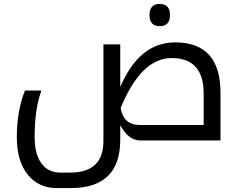

<svg xmlns="http://www.w3.org/2000/svg" viewBox="-20 -709 1218 969"><path d="M266.1 240.2H337.9C503.9 240.2 586.9 158.9 586.9 -3.9V-77.1C614.3 -25.7 648.3 0 689 0H1092.8V-241.2C1092.8 -410.5 1016.4 -495.1 863.8 -495.1C743.3 -495.1 651 -420.1 586.9 -270V-484.9H502V2.9C502 109 446 162.1 334 162.1H285.2C243.8 162.1 211.8 146.6 189 115.5C166.2 84.4 154.8 40.5 154.8 -16.1C154.8 -112.5 166.2 -191.1 189 -252H106C78.6 -183.9 64.9 -105.3 64.9 -16.1C64.9 64 83.3 126.7 119.9 172.1C156.5 217.5 205.2 240.2 266.1 240.2ZM588.9 -164.1C657.9 -332 743.7 -416 846.2 -416C953.9 -416 1007.8 -356.3 1007.8 -236.8V-78.1H686C630.7 -78.1 598.3 -106.8 588.9 -164.1ZM786.1 -689C751.6 -689 734.4 -670.2 734.4 -632.8C734.4 -595.7 751.6 -577.1 786.1 -577.1C820.6 -577.1 837.9 -595.7 837.9 -632.8C837.9 -670.2 820.6 -689 786.1 -689Z"/></svg>

Font: Droid Sans Arabic
Style: Regular
Weight: 400
Foundry: Ascender Corporation
Version: Version 1.00